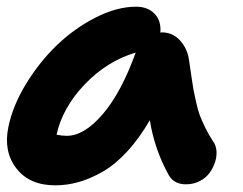

<svg xmlns="http://www.w3.org/2000/svg" viewBox="-20 -494 721 570"><path d="M144 56.2Q67.4 56.2 28.6 5.9Q-10.3 -44.4 4.9 -117.2Q17.6 -179.7 57.1 -244.6Q96.7 -309.6 148.9 -359.9Q201.2 -410.2 264.2 -442.1Q327.1 -474.1 383.8 -474.1Q418.5 -474.1 438.7 -453.4Q459 -432.6 456.1 -397L460 -397.9Q492.7 -397.9 514.4 -374Q536.1 -350.1 541 -316.9Q543 -304.2 547.6 -271.7Q552.2 -239.3 554.4 -227.5Q556.6 -215.8 562.3 -190.4Q567.9 -165 573.7 -150.1Q579.6 -135.3 589.6 -114.5Q599.6 -93.8 612.8 -74.2Q621.1 -63 622.6 -46.4Q624 -29.8 618.4 -12.7Q612.8 4.4 602.1 19.3Q591.3 34.2 572.8 43.7Q554.2 53.2 532.2 53.2Q496.6 53.2 481 25.9Q438.5 -50.8 424.8 -137.2Q394 -84 358.2 -44.9Q322.3 -5.9 285.4 15.4Q248.5 36.6 213.9 46.4Q179.2 56.2 144 56.2ZM178.2 -90.8Q230 -90.8 285.2 -155.3Q340.3 -219.7 382.8 -337.9Q297.4 -312.5 231.4 -243.4Q165.5 -174.3 147.9 -94.2Q163.1 -90.8 178.2 -90.8Z"/></svg>

Font: Shantell Sans Bouncy
Style: Bold Italic
Weight: 700
Italic angle: -11.31°
Designer: Stephen Nixon, Anya Danilova, Shantell Martin
Foundry: Arrow Type
Version: Version 1.006;[9816181b4]